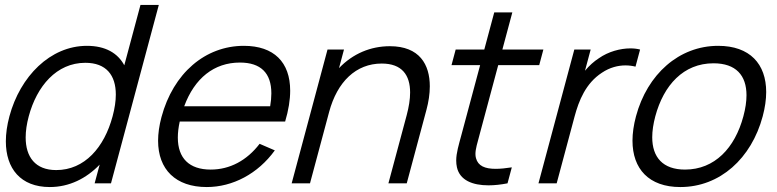

<svg xmlns="http://www.w3.org/2000/svg" viewBox="-20 -740 3138 775"><path d="M547 -720 481.7 -476.5C455.4 -525.5 405.8 -555 330.8 -555C182.8 -555 61.2 -431.5 18 -270.5C8.4 -234.7 3.6 -200.7 3.6 -169.6C3.6 -59.9 63 15 181 15C259.5 15 328.3 -19.5 382.3 -75.5L362 0H428L621 -720ZM206.9 -53.5C122.3 -53.5 83.6 -106.6 83.6 -185.2C83.6 -211.2 87.8 -240 96 -270.5C128.7 -392.5 208.4 -486.5 324.4 -486.5C408.6 -486.5 447.5 -436.7 447.5 -358.4C447.5 -332 443.1 -302.5 434.5 -270.5C401 -145.5 321.9 -53.5 206.9 -53.5Z M705.5 -249.5H1131C1144.7 -295.5 1151.3 -337.2 1151.3 -373.9C1151.3 -488.9 1085.7 -555 964.4 -555C808.4 -555 679.3 -444.5 631.8 -267.5C622.6 -233.1 618.1 -201.1 618.1 -171.9C618.1 -56.1 688.8 15 814.6 15C919.1 15 1021 -38.5 1089.3 -133L1027.9 -159.5C976.3 -92 907.5 -55.5 830.5 -55.5C743.6 -55.5 697.8 -101.6 697.8 -184.6C697.8 -204.2 700.3 -225.9 705.5 -249.5ZM948.3 -487.5C1032.5 -487.5 1075.3 -445.3 1075.3 -363.1C1075.3 -347.2 1073.7 -329.8 1070.5 -311H723.5C765.4 -424.5 844.3 -487.5 948.3 -487.5Z M1553.7 -553.5C1476.2 -553.5 1404.1 -523.5 1348.4 -465L1368.5 -540H1302L1157.3 0H1231.3L1308.5 -288C1341.2 -410 1416.9 -483.5 1520.9 -483.5C1602.5 -483.5 1635.4 -437.1 1635.4 -366.5C1635.4 -339.3 1630.5 -308.6 1621.7 -275.5L1547.8 0H1621.8L1701.4 -297C1709.9 -328.4 1714.9 -360.8 1714.9 -391.5C1714.9 -479.3 1673.7 -553.5 1553.7 -553.5Z M1991 -477H2156.5L2173.3 -540H2007.8L2048 -690H1975L1934.8 -540H1819.3L1802.5 -477H1918L1842.5 -195.5C1831.6 -154.7 1821.5 -122.5 1821.5 -91.8C1821.5 -82.6 1822.4 -73.6 1824.4 -64.5C1836.2 -12.3 1887.5 8.1 1951.7 8.1C1976 8.1 2002.1 5.2 2028.6 0L2045.9 -64.5C2021.4 -60.7 1999.5 -58.5 1980.6 -58.5C1937.3 -58.5 1909.7 -70.2 1901.3 -101.5C1899.8 -106.8 1899.1 -112.4 1899.1 -118.4C1899.1 -138.5 1906.9 -163.5 1916.3 -198.5Z M2396.7 -504.5C2378 -492.5 2358.3 -475 2341.3 -454.5L2364.2 -540H2298.2L2153.5 0H2227L2299.2 -269.5C2316.5 -334 2344.3 -404 2409.7 -446.5C2441.7 -468 2475 -476 2504.8 -476C2519.3 -476 2533 -474.1 2545.2 -471L2563.7 -540C2552.2 -543.1 2538.9 -544.7 2524.6 -544.7C2484 -544.7 2435.5 -531.9 2396.7 -504.5Z M2726.1 15C2886.1 15 3013.1 -100.5 3058.6 -270.5C3068 -305.6 3072.7 -338.5 3072.7 -368.6C3072.7 -481.7 3006.8 -555 2878.9 -555C2720.9 -555 2592.7 -440.5 2547.1 -270.5C2537.7 -235.3 2533 -202.3 2533 -172.1C2533 -58.6 2599 15 2726.1 15ZM2745 -55.5C2655.8 -55.5 2612.7 -104.9 2612.7 -186C2612.7 -211.3 2616.9 -239.6 2625.1 -270.5C2658.9 -396.5 2739 -484.5 2860 -484.5C2950.5 -484.5 2993.2 -435.9 2993.2 -355.5C2993.2 -330.2 2989 -301.7 2980.6 -270.5C2946.5 -143 2865 -55.5 2745 -55.5Z"/></svg>

Font: Manrope
Style: RegularItalic
Weight: 400
Italic angle: -15°
Designer: Mikhail Sharanda
Foundry: Mikhail Sharanda
Version: Version 4.502;hotconv 1.0.109;makeotfexe 2.5.65596